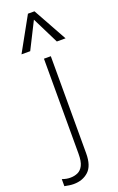

<svg xmlns="http://www.w3.org/2000/svg" viewBox="-235 -813 661 1077"><g transform="rotate(-20 96.0 -275.0)"><path d="M-49 169Q-34 174 -23 176Q-12 178 0 178Q24 178 44 169Q64 160 76 136.5Q88 113 88 67V-500H129V80Q129 154 94 186Q59 218 5 218Q-7 218 -21 216Q-35 214 -49 211ZM30 -566H-22L90 -768H129L241 -566H189L110 -725Z"/></g></svg>

Font: Muli ExtraLight
Style: Regular
Weight: 250
Designer: Vernon Adams
Foundry: Vernon Adams
Version: Version 2.100; ttfautohint (v1.8.1.43-b0c9)